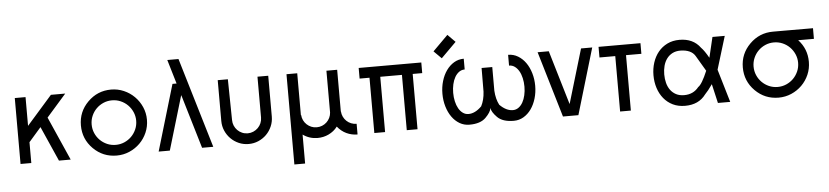

<svg xmlns="http://www.w3.org/2000/svg" viewBox="-49 -1022 6560 1520"><g transform="rotate(-5 3230.5 -262.5)"><path d="M78.6 2.4V-521.5H164.1V-293L365.7 -522H479.5L323.7 -344.7L477.1 2.4H383.8L261.2 -274.4L164.1 -163.1V2.4Z M843.3 2.4Q734.4 2.4 657.7 -74.2Q581.1 -150.9 581.1 -259.8Q581.1 -368.2 657.7 -444.8Q734.9 -522 843.3 -522Q897 -522 944.6 -501.2Q992.2 -480.5 1028.1 -444.6Q1064 -408.7 1085 -361.1Q1106 -313.5 1106 -259.8Q1106 -205.6 1085.2 -158Q1064.5 -110.4 1028.6 -74.7Q992.7 -39.1 944.8 -18.3Q897 2.4 843.3 2.4ZM843.3 -82.5Q879.4 -82.5 911.6 -96.4Q943.8 -110.4 968 -134.5Q992.2 -158.7 1006.3 -190.9Q1020.5 -223.1 1020.5 -259.8Q1020.5 -295.9 1006.3 -328.1Q992.2 -360.4 968 -384.5Q943.8 -408.7 911.6 -422.6Q879.4 -436.5 843.3 -436.5Q806.6 -436.5 774.7 -422.6Q742.7 -408.7 718.5 -384.5Q694.3 -360.4 680.4 -328.1Q666.5 -295.9 666.5 -259.8Q666.5 -223.1 680.4 -190.9Q694.3 -158.7 718.5 -134.5Q742.7 -110.4 774.7 -96.4Q806.6 -82.5 843.3 -82.5Z M1364.7 -524.4 1307.6 -716.3H1396.5L1610.4 0H1521.5L1398.9 -411.6L1393.1 -429.7L1265.1 0H1176.3L1332 -524.4Z M2092.8 -198.2Q2092.8 -157.2 2076.9 -120.6Q2061 -84 2033.7 -56.6Q2006.3 -29.3 1969.7 -13.4Q1933.1 2.4 1892.1 2.4Q1850.6 2.4 1814.2 -13.4Q1777.8 -29.3 1750.5 -56.6Q1723.1 -84 1707.3 -120.4Q1691.4 -156.7 1691.4 -198.2V-522.5H1772L1776.9 -198.2Q1776.9 -174.3 1785.9 -153.3Q1794.9 -132.3 1810.5 -116.5Q1826.2 -100.6 1847.2 -91.6Q1868.2 -82.5 1892.1 -82.5Q1915.5 -82.5 1936.5 -91.6Q1957.5 -100.6 1973.4 -116.5Q1989.3 -132.3 1998.3 -153.3Q2007.3 -174.3 2007.3 -198.2V-522.5H2092.8Z M2756.8 2.4Q2709.5 2 2669.2 -17.1Q2628.9 -36.1 2598.1 -74.2Q2584 -55.2 2566.2 -41Q2548.3 -26.9 2527.8 -17.1Q2507.3 -7.3 2484.9 -2.4Q2462.4 2.4 2439.9 2.4Q2375.5 2.4 2323.2 -34.7V195.3H2237.8V-522H2323.2V-189.9H2325.2Q2326.7 -167.5 2336.2 -147.9Q2345.7 -128.4 2361.3 -113.8Q2377 -99.1 2397 -90.8Q2417 -82.5 2439.9 -82.5Q2462.9 -82.5 2483.4 -90.8Q2503.9 -99.1 2519.3 -113.8Q2534.7 -128.4 2544.2 -147.9Q2553.7 -167.5 2555.2 -189.9V-522H2640.6V-189.9H2641.6Q2643.1 -167.5 2652.6 -147.9Q2662.1 -128.4 2677.5 -113.8Q2692.9 -99.1 2713.4 -90.8Q2733.9 -82.5 2756.8 -82.5Z M3147.9 2.4V-437H2975.6V2.4H2890.1V-437H2811.5V-521.5H3309.1V-437H3233.4V2.4Z M3865.7 -248.5Q3869.6 -181.6 3894.5 -134.3Q3946.3 -82.5 3999 -82.5Q4023.9 -82.5 4043.9 -96.9Q4064 -111.3 4077.6 -135.5Q4091.3 -159.7 4098.6 -191.9Q4106 -224.1 4106 -259.8Q4106 -295.4 4098.6 -327.6Q4091.3 -359.9 4077.4 -384Q4063.5 -408.2 4043.7 -422.4Q4023.9 -436.5 3999 -436.5V-522Q4041.5 -522 4076.9 -500.7Q4112.3 -479.5 4137.7 -443.6Q4163.1 -407.7 4177.2 -360.1Q4191.4 -312.5 4191.4 -259.8Q4191.4 -206.5 4177.2 -158.9Q4163.1 -111.3 4137.7 -75.4Q4112.3 -39.6 4076.9 -18.6Q4041.5 2.4 3999 2.4Q3911.1 2.4 3868.7 -40Q3826.2 -83 3822.8 -114.7Q3819.3 -83 3776.4 -40Q3733.9 2.4 3646.5 2.4Q3604 2.4 3568.6 -18.3Q3533.2 -39.1 3507.8 -75Q3482.4 -110.8 3468.3 -158.4Q3454.1 -206.1 3454.1 -259.8Q3454.1 -313 3468.3 -360.6Q3482.4 -408.2 3508.1 -444.1Q3533.7 -480 3568.8 -501Q3604 -522 3646.5 -522V-436.5Q3621.6 -436.5 3601.8 -422.4Q3582 -408.2 3568.1 -384Q3554.2 -359.9 3546.9 -327.6Q3539.6 -295.4 3539.6 -259.8Q3539.6 -224.1 3546.9 -191.9Q3554.2 -159.7 3567.9 -135.5Q3581.5 -111.3 3601.6 -96.9Q3621.6 -82.5 3646.5 -82.5Q3699.2 -82.5 3751 -134.3Q3775.9 -181.6 3779.8 -248.5L3780.8 -436.5H3865.7ZM3413.1 -600.6 3533.7 -721.2 3593.8 -660.6 3473.6 -540.5Z M4389.2 2.4 4233.4 -522H4322.3L4450.2 -91.3L4578.6 -522H4667.5L4511.7 2.4Z M4843.3 2.4V-438H4717.8V-522.5H5050.8V-438H4928.7V2.4Z M5720.7 -522 5640.6 -259.8 5718.3 2.4H5620.6L5585.4 -149.9Q5550.3 -99.1 5525.4 -74.2Q5469.2 2.4 5360.4 2.4Q5305.7 2.4 5263.2 -18.3Q5220.7 -39.1 5191.4 -75Q5162.1 -110.8 5146.7 -158.4Q5131.3 -206.1 5131.3 -259.8Q5131.3 -313 5146.7 -360.6Q5162.1 -408.2 5191.4 -444.1Q5220.7 -480 5263.2 -501Q5305.7 -522 5360.4 -522Q5468.8 -522 5525.4 -444.8Q5551.3 -418.9 5584.5 -359.9L5623 -522ZM5360.4 -82.5Q5433.6 -82.5 5476.1 -136.7Q5506.3 -155.3 5550.3 -259.8L5477.1 -383.8Q5445.8 -435.1 5360.4 -436.5Q5323.2 -436.5 5296.1 -422.1Q5269 -407.7 5251.5 -383.5Q5233.9 -359.4 5225.3 -327.4Q5216.8 -295.4 5216.8 -259.8Q5216.8 -224.1 5225.1 -191.9Q5233.4 -159.7 5251 -135.5Q5268.6 -111.3 5295.7 -96.9Q5322.8 -82.5 5360.4 -82.5Z M6103.5 2.4Q5994.6 2.4 5918 -74.2Q5841.3 -150.9 5841.3 -259.8Q5841.3 -368.2 5918 -444.8Q5995.1 -522 6103.5 -522Q6107.4 -522 6187 -522Q6266.6 -522 6421.9 -521.5V-437H6296.9Q6366.2 -362.8 6366.2 -259.8Q6366.2 -205.6 6345.5 -158Q6324.7 -110.4 6288.8 -74.7Q6252.9 -39.1 6205.1 -18.3Q6157.2 2.4 6103.5 2.4ZM6103.5 -82.5Q6139.6 -82.5 6171.9 -96.4Q6204.1 -110.4 6228.3 -134.5Q6252.4 -158.7 6266.6 -190.9Q6280.8 -223.1 6280.8 -259.8Q6280.8 -295.9 6266.6 -328.1Q6252.4 -360.4 6228.3 -384.5Q6204.1 -408.7 6171.9 -422.6Q6139.6 -436.5 6103.5 -436.5Q6066.9 -436.5 6034.9 -422.6Q6002.9 -408.7 5978.8 -384.5Q5954.6 -360.4 5940.7 -328.1Q5926.8 -295.9 5926.8 -259.8Q5926.8 -223.1 5940.7 -190.9Q5954.6 -158.7 5978.8 -134.5Q6002.9 -110.4 6034.9 -96.4Q6066.9 -82.5 6103.5 -82.5Z"/></g></svg>

Font: Proletarsk
Style: Regular
Weight: 400
Designer: Peter Wiegel, original typeface by Carl Albert Fahrenwaldt 1901
Foundry: Peter Wiegel
Version: Version 1.000 2010 initial release